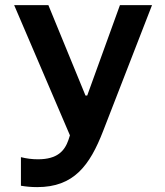

<svg xmlns="http://www.w3.org/2000/svg" viewBox="-20 -548 660 766"><path d="M36.5 -527.5 259 -8 253 10.5C238 53.5 209.5 87.5 131.5 87.5C107 87.5 85.5 84.5 63.5 79V193C84 196.5 104.5 198.5 128.5 198.5C274 198.5 338 113 391.5 -25.5L586.5 -527.5H458.5L328 -167H321L173 -527.5Z"/></svg>

Font: Monaspace Neon SemiBold
Style: Regular
Weight: 600
Designer: Riley Cran & the Lettermatic Team
Foundry: Lettermatic
Version: Version 1.200 (Monaspace Neon)